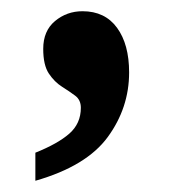

<svg xmlns="http://www.w3.org/2000/svg" viewBox="-20 -168 316 342"><path d="M43 104Q83 88 103.5 70Q124 52 124 24Q124 10 114 2.5Q104 -5 90.5 -13.5Q77 -22 67 -37Q57 -52 57 -81Q57 -113 78 -130.5Q99 -148 127 -148Q167 -148 188.5 -118.5Q210 -89 210 -39Q210 24 172 76Q134 128 43 154Z"/></svg>

Font: Noto Serif Lao SemiCondensed
Style: Bold
Weight: 700
Width: 4
Designer: Monotype Design Team
Foundry: Monotype Imaging Inc.
Version: Version 2.003; ttfautohint (v1.8.4.7-5d5b)